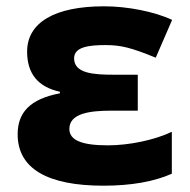

<svg xmlns="http://www.w3.org/2000/svg" viewBox="-20 -579 602 609"><path d="M308 10C396 10 469 -3 525 -28V-161C471 -135 390 -118 322 -118C240 -118 200 -134 200 -170C200 -220 266 -228 334 -228H417V-342H341C277 -342 215 -346 215 -394C215 -431 264 -436 315 -436C363 -436 396 -428 474 -396L526 -516C470 -542 385 -559 310 -559C154 -559 66 -508 66 -415C66 -345 101 -303 170 -288V-283C75 -265 36 -222 36 -153C36 -44 131 10 308 10Z"/></svg>

Font: Kathrein 85 Heavy
Style: Regular
Weight: 900
Designer: Lazydogs Typefoundry, based on Open Sans by Ascender Corporation
Foundry: Lazydogs Typefoundry
Version: Version 1.003;PS 001.003;hotconv 1.0.88;makeotf.lib2.5.64775